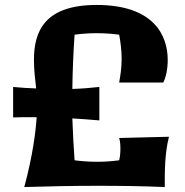

<svg xmlns="http://www.w3.org/2000/svg" viewBox="-20 -754 747 775"><path d="M461 -197C465 -184 466 -169 466 -155C466 -139 465 -123 461 -107C431 -103 402 -101 374 -101C342 -101 311 -103 281 -107C277 -163 274 -220 272 -276C308 -274 345 -271 381 -268V-403C344 -399 308 -396 272 -395C273 -468 276 -541 281 -614C311 -618 341 -620 370 -620C401 -620 431 -618 461 -614C467 -582 471 -549 471 -516C471 -485 467 -453 461 -421H639C649 -440 657 -473 657 -512C657 -610 602 -734 370 -734C156 -734 117 -623 117 -512C117 -472 122 -432 126 -397C95 -398 64 -400 33 -403V-280C56 -281 80 -281 103 -281H128C124 -221 112 -125 78 1C176 -2 273 -4 372 -4C463 -4 554 -3 645 1C645 -67 645 -134 662 -202Z"/></svg>

Font: Galindo
Style: Regular
Weight: 400
Designer: Astigmatic (AOETI)
Foundry: Astigmatic (AOETI)
Version: Version 1.000